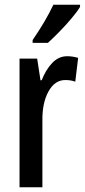

<svg xmlns="http://www.w3.org/2000/svg" viewBox="-20 -786 357 806"><path d="M262 -550Q285 -550 308 -543L296 -443Q279 -450 254 -450Q210 -450 183.5 -402Q157 -354 158 -280V0H62V-540H136L150 -449H155Q172 -493 199 -521.5Q226 -550 262 -550ZM316 -757Q304 -737 280 -708.5Q256 -680 229 -652.5Q202 -625 181 -606H117V-618Q172 -698 204 -766H316Z"/></svg>

Font: Noto Sans Georgian ExtraCondensed Medium
Style: Regular
Weight: 500
Width: 2
Designer: Monotype Design Team, Akaki Razmadze
Foundry: Google LLC
Version: Version 2.005; ttfautohint (v1.8.4.7-5d5b)